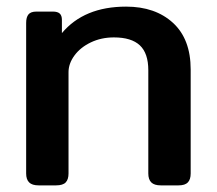

<svg xmlns="http://www.w3.org/2000/svg" viewBox="-20 -560 656 580"><path d="M59 -36V-491Q59 -508 66 -516.5Q73 -525 90 -525H140Q154 -525 160.5 -519Q167 -513 167 -500V-460Q234 -540 361 -540Q449 -540 502.5 -491Q556 -442 556 -350V-36Q556 -18 547.5 -9Q539 0 519 0H466Q446 0 437 -9Q428 -18 428 -36V-348Q428 -399 402.5 -423Q377 -447 324 -447Q286 -447 254.5 -432Q223 -417 205 -392.5Q187 -368 187 -342V-36Q187 -18 178.5 -9Q170 0 149 0H97Q77 0 68 -9Q59 -18 59 -36Z"/></svg>

Font: Mitr
Style: Regular
Weight: 400
Designer: Thanarat Vachiruckul
Foundry: Cadson Demak
Version: Version 1.003